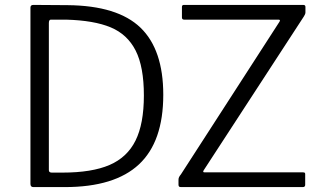

<svg xmlns="http://www.w3.org/2000/svg" viewBox="-20 -762 1315 782"><path d="M256 -741Q459 -739 552 -649.5Q645 -560 645 -376Q645 -185 546 -92.5Q447 0 244 0H116Q104 0 104 -13V-731Q104 -742 116 -742ZM179 -668V-69Q179 -59 191 -59H234Q354 -59 426 -90Q498 -121 532 -189.5Q566 -258 566 -373Q566 -490 532.5 -556Q499 -622 431 -650.5Q363 -679 249 -682H187Q179 -682 179 -668ZM707 -10V-30Q707 -36 709.5 -41Q712 -46 717 -52L1118 -673Q1124 -682 1114 -682H730Q721 -682 721 -691V-734Q721 -742 729 -742H1215Q1224 -742 1224 -734V-711Q1224 -707 1221.5 -702Q1219 -697 1217 -694L810 -69Q804 -60 813 -60H1214Q1219 -60 1221 -58.5Q1223 -57 1223 -53V-9Q1223 0 1213 0H718Q712 0 709.5 -2Q707 -4 707 -10Z"/></svg>

Font: Libre Franklin Light
Style: Regular
Weight: 300
Designer: Pablo Impallari, Rodrigo Fuenzalida
Foundry: Impallari Type
Version: Version 1.002; ttfautohint (v1.5)